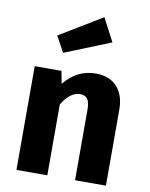

<svg xmlns="http://www.w3.org/2000/svg" viewBox="-91 -902 756 968"><g transform="rotate(10 286.5 -417.5)"><path d="M519 -388V0H361V-361Q361 -401 348.5 -416.5Q336 -432 311 -432Q261 -432 219 -363V0H61V-531H198L210 -467Q244 -508 283.5 -528Q323 -548 372 -548Q441 -548 480 -506Q519 -464 519 -388ZM426 -717 190 -622 146 -703 364 -835Z"/></g></svg>

Font: Statis Sans
Style: Bold
Weight: 700
Designer: bBox Type GmbH
Foundry: bBox Type GmbH
Version: Version 1.000